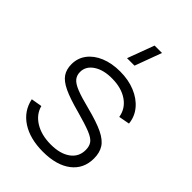

<svg xmlns="http://www.w3.org/2000/svg" viewBox="-230 -869 980 980"><g transform="rotate(45 260.0 -379.0)"><path d="M289.5 -627.5H235.5L289.5 -772.5H343ZM269.5 14Q176 14 115.2 -25.5Q54.5 -65 40 -135.5L99 -145.5Q111.5 -97.5 158 -69Q204.5 -40.5 272 -40.5Q339 -40.5 378.5 -69Q418 -97.5 418 -147Q418 -174 405.8 -191.2Q393.5 -208.5 357.5 -223Q321.5 -237.5 250.5 -257Q175.5 -277 133.2 -297Q91 -317 73.8 -342.5Q56.5 -368 56.5 -405Q56.5 -449.5 82 -483.2Q107.5 -517 153.2 -536Q199 -555 259 -555Q319 -555 367 -535.2Q415 -515.5 444.5 -480.2Q474 -445 478.5 -398.5L419.5 -387.5Q411 -439.5 367 -469.8Q323 -500 257 -500.5Q194.5 -501.5 155 -475.8Q115.5 -450 115.5 -408Q115.5 -384 129.2 -367.2Q143 -350.5 178 -336.5Q213 -322.5 277 -306.5Q355 -286.5 398.8 -265.5Q442.5 -244.5 460.5 -216.2Q478.5 -188 478.5 -146.5Q478.5 -71.5 422.8 -28.8Q367 14 269.5 14Z"/></g></svg>

Font: Manrope ExtraLight Light
Style: Regular
Weight: 300
Version: Version 4.504